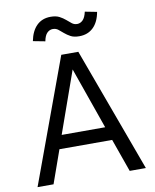

<svg xmlns="http://www.w3.org/2000/svg" viewBox="-98 -992 858 1065"><g transform="rotate(-10 331.0 -459.0)"><path d="M636 0H545L479 -186H182L116 0H26L283 -700H379ZM453 -262 331 -609 208 -262ZM141 -802Q152 -858 182.5 -888Q213 -918 261 -918Q291 -918 310 -908Q329 -898 343.5 -885.5Q358 -873 370.5 -863Q383 -853 400 -853Q418 -853 432 -867Q446 -881 453 -913L520 -900Q510 -844 479 -814Q448 -784 400 -784Q370 -784 351.5 -794Q333 -804 318.5 -816.5Q304 -829 291.5 -839Q279 -849 261 -849Q243 -849 229 -835Q215 -821 209 -789Z"/></g></svg>

Font: NT Somic
Style: Regular
Weight: 400
Designer: Ravid Balaliev — lead type designer, mastering
Michael Voronin — secret advisor, marketing
Ivan Kovalenko — best boy
Foundry: NT Type
Version: Version 0.7